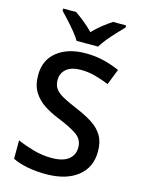

<svg xmlns="http://www.w3.org/2000/svg" viewBox="-138 -1019 826 1109"><g transform="rotate(15 275.0 -465.0)"><path d="M505.9 -194.3Q505.9 -98.6 437 -44.4Q368.2 9.8 248 9.8Q128.9 9.8 48.8 -28.3V-138.7Q92.3 -119.6 146 -104.2Q199.7 -88.9 255.4 -88.9Q323.2 -88.9 356.7 -115.5Q390.1 -142.1 390.1 -187Q390.1 -234.4 351.6 -261.7Q313 -289.1 235.4 -320.3Q188.5 -338.9 147.9 -365Q107.4 -391.1 82.5 -431.2Q57.6 -471.2 57.6 -531.7Q57.6 -622.1 121.8 -673.1Q186 -724.1 292.5 -724.1Q348.6 -724.1 398.2 -712.2Q447.8 -700.2 495.6 -679.2L458.5 -585Q414.6 -603 373.3 -613.8Q332 -624.5 289.1 -624.5Q233.4 -624.5 203.4 -599.6Q173.3 -574.7 173.3 -533.7Q173.3 -502 188.7 -481Q204.1 -460 236.6 -442.4Q269 -424.8 320.3 -403.3Q378.9 -378.9 420.4 -352.1Q461.9 -325.2 483.9 -287.8Q505.9 -250.5 505.9 -194.3ZM221.2 -779.8Q208 -802.2 185.8 -829.3Q163.6 -856.4 139.9 -882.3Q116.2 -908.2 97.7 -927.2V-939.9H175.3Q201.2 -922.4 230 -899.2Q258.8 -876 284.7 -849.1Q310.5 -876 340.1 -899.4Q369.6 -922.9 396 -939.9H474.1V-927.2Q455.6 -908.2 431.4 -882.3Q407.2 -856.4 384.8 -829.3Q362.3 -802.2 349.6 -779.8Z"/></g></svg>

Font: Open Sans SemiBold
Style: Regular
Weight: 600
Designer: Monotype Design Team
Foundry: Monotype Imaging Inc.
Version: Version 3.003; ttfautohint (v1.8.4)